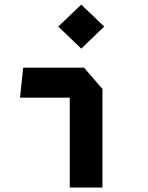

<svg xmlns="http://www.w3.org/2000/svg" viewBox="-20 -836 660 856"><path d="M291 -426.5 319.4 -400.6H69.2L83.3 -534.2H354.6L436.8 -439.2V0H291ZM239.7 -717.6 342.3 -815.5 444.6 -717.6 342.3 -619.2Z"/></svg>

Font: Monaspace Krypton Var ExLight
Style: Regular
Weight: 200
Designer: Riley Cran and the Lettermatic Team
Version: Version 1.200 (Monaspace Krypton Var)